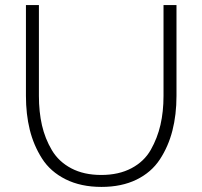

<svg xmlns="http://www.w3.org/2000/svg" viewBox="-20 -730 796 755"><path d="M379 5Q298 5 238 -25Q178 -55 145 -107Q112 -159 97 -220Q82 -281 82 -353V-710H133V-353Q133 -290 145 -237.5Q157 -185 184 -139.5Q211 -94 260.5 -68Q310 -42 378 -42Q447 -42 497 -68.5Q547 -95 573 -141Q599 -187 611 -239Q623 -291 623 -353V-710H674V-353Q674 -279 658 -216.5Q642 -154 608.5 -103Q575 -52 516.5 -23.5Q458 5 379 5Z"/></svg>

Font: Raleway-v4020 Light
Style: Regular
Weight: 300
Designer: Matt McInerney, Pablo Impallari, Rodrigo Fuenzalida
Foundry: Matt McInerney, Pablo Impallari, Rodrigo Fuenzalida
Version: Version 4.020;PS 004.020;hotconv 1.0.88;makeotf.lib2.5.64775